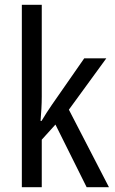

<svg xmlns="http://www.w3.org/2000/svg" viewBox="-20 -780 480 800"><path d="M154 -377Q154 -353 152.5 -326.5Q151 -300 149 -276H153Q162 -291 174 -310Q186 -329 196 -343L331 -537H423L267 -323L434 0H341L211 -261L154 -198V0H71V-760H154Z"/></svg>

Font: Noto Sans Malayalam Condensed
Style: Regular
Weight: 400
Width: 3
Designer: Jelle Bosma - Monotype Design Team
Foundry: Monotype Imaging Inc.
Version: Version 2.104; ttfautohint (v1.8.4.7-5d5b)